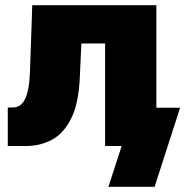

<svg xmlns="http://www.w3.org/2000/svg" viewBox="-20 -559 709 735"><path d="M9.8 0V-147.5H27.8Q43.9 -147.5 55.7 -155.3Q67.4 -163.1 75.7 -179.4Q84 -195.8 88.6 -221.7Q93.3 -247.6 94.7 -283.7L103.5 -539.1H578.6V0H382.3V-392.6H291.5L285.6 -264.2Q281.2 -162.6 252.4 -105.2Q223.6 -47.9 178.7 -23.9Q133.8 0 78.6 0ZM395 156.2 445.8 0H398.9V-146.5H669.4L571.8 156.2Z"/></svg>

Font: Inter 18pt Black
Style: Regular
Weight: 900
Designer: Rasmus Andersson
Foundry: rsms
Version: Version 4.001;git-66647c0bb